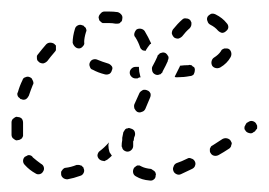

<svg xmlns="http://www.w3.org/2000/svg" viewBox="-20 -297 466 333"><path d="M247 14Q250 12 250 7Q251 5 250 4Q250 2 248 0Q247 -1 245 -2Q244 -3 242 -4Q232 -5 226 -8Q224 -9 222 -10Q220 -10 218 -10Q216 -9 215 -8Q213 -7 212 -5Q210 -1 211 3Q212 7 216 9Q226 15 239 16Q244 17 247 14ZM125 3Q127 -1 125 -5Q125 -7 123 -8Q122 -10 120 -10Q118 -11 116 -11Q114 -11 113 -11Q103 -7 94 -6Q92 -6 91 -5Q89 -4 88 -2Q87 -1 86 1Q86 3 86 5Q86 9 90 12Q93 14 97 14Q108 12 119 8Q123 7 125 3ZM316 -6Q318 -8 318 -9Q319 -11 319 -13Q319 -15 318 -17Q316 -21 312 -22Q308 -24 305 -22Q295 -17 286 -14Q282 -12 281 -8Q279 -4 281 0Q281 1 283 3Q284 4 286 5Q288 6 290 6Q292 6 294 5Q303 1 313 -4Q315 -5 316 -6ZM49 5Q53 4 55 0Q57 -3 56 -7Q55 -11 51 -13Q44 -18 37 -24Q36 -26 34 -27Q32 -28 30 -28Q28 -28 27 -27Q25 -26 23 -25Q20 -22 20 -18Q20 -14 23 -11Q31 -2 42 4Q45 6 49 5ZM162 -18Q161 -17 159 -18Q157 -18 155 -19Q153 -20 152 -21Q149 -24 149 -28Q150 -33 153 -35Q161 -41 168 -49Q168 -49 168 -49Q168 -49 169 -50Q168 -47 168 -45Q168 -39 170 -33Q172 -30 174 -27Q170 -23 166 -20Q164 -19 162 -18ZM380 -42Q381 -43 381 -45Q382 -47 382 -49Q381 -51 380 -53Q378 -56 374 -57Q370 -58 366 -56Q358 -51 349 -45Q347 -44 346 -43Q345 -41 344 -39Q344 -37 344 -35Q344 -33 345 -32Q347 -28 351 -27Q355 -26 359 -28Q368 -33 377 -39Q379 -40 380 -42ZM192 -54Q191 -49 191 -44Q191 -42 192 -41Q192 -39 194 -37Q195 -36 197 -35Q199 -34 201 -34Q205 -34 208 -37Q211 -40 211 -44Q211 -48 211 -52Q212 -53 212 -54Q212 -58 214 -62Q215 -66 213 -70Q211 -73 207 -74Q205 -75 203 -75Q201 -74 199 -74Q197 -73 196 -71Q195 -69 194 -68Q193 -62 192 -58Q192 -57 192 -54ZM0 -63Q0 -61 1 -59Q2 -57 4 -56Q5 -55 7 -54Q9 -53 11 -54Q13 -54 15 -55Q16 -56 18 -57Q19 -59 20 -61Q20 -62 20 -64Q20 -68 20 -71Q20 -77 20 -84Q20 -88 18 -91Q15 -94 11 -94Q9 -95 7 -94Q5 -93 4 -92Q2 -91 1 -89Q0 -87 0 -85Q0 -78 0 -71Q0 -67 0 -63ZM424 -72Q426 -73 426 -75Q426 -77 426 -79Q425 -81 424 -83Q422 -86 418 -87Q414 -88 410 -85L408 -84Q407 -83 406 -81Q405 -79 404 -77Q404 -75 404 -73Q405 -72 406 -70Q408 -67 413 -66Q417 -65 420 -68L422 -69Q423 -70 424 -72ZM213 -109Q215 -105 218 -103Q222 -101 226 -103Q230 -104 232 -108Q236 -117 240 -127Q242 -131 241 -135Q239 -139 236 -140Q232 -142 228 -141Q224 -139 222 -136Q217 -125 213 -116Q212 -113 213 -109ZM10 -134Q10 -132 11 -130Q12 -128 14 -127Q15 -125 17 -125Q21 -123 25 -125Q28 -127 30 -131Q33 -140 37 -150Q38 -151 38 -153Q38 -155 37 -157Q36 -159 35 -161Q34 -162 32 -163Q28 -165 24 -163Q20 -162 19 -158Q14 -148 11 -137Q10 -136 10 -134ZM217 -161H215Q211 -161 208 -164Q205 -167 205 -171Q205 -175 208 -178Q211 -181 215 -181H217H221Q221 -180 221 -179Q221 -173 223 -166Q223 -165 224 -163Q222 -163 220 -162Q219 -161 218 -161ZM292 -182Q288 -174 283 -164Q284 -163 285 -163Q287 -163 288 -163Q299 -163 309 -165Q313 -165 316 -168Q318 -172 318 -176Q318 -178 317 -180Q316 -181 314 -182Q313 -184 311 -184Q309 -185 307 -184Q300 -184 292 -183Q292 -183 292 -182ZM244 -181Q243 -178 244 -174Q245 -170 249 -168Q251 -167 253 -167Q255 -167 257 -168Q259 -168 260 -170Q262 -171 262 -173Q268 -184 271 -191V-192Q273 -196 272 -199Q270 -203 267 -205Q265 -206 263 -206Q261 -206 259 -205Q257 -205 256 -203Q254 -202 253 -200V-199Q250 -192 244 -181ZM170 -169Q173 -171 174 -175Q176 -179 174 -182Q171 -186 167 -187Q157 -190 150 -193Q146 -195 142 -194Q138 -193 136 -189Q134 -185 136 -181Q137 -177 141 -176Q150 -171 162 -168Q166 -167 170 -169ZM381 -206Q380 -210 377 -212Q375 -213 373 -213Q371 -213 369 -213Q367 -212 365 -211Q364 -210 363 -208Q359 -202 351 -197Q348 -195 347 -191Q346 -187 348 -183Q350 -180 354 -179Q358 -178 362 -180Q374 -187 380 -198Q382 -202 381 -206ZM44 -200Q44 -198 44 -196Q44 -194 45 -192Q46 -191 48 -189Q51 -187 55 -187Q59 -188 62 -191Q68 -199 75 -207Q76 -208 77 -210Q77 -212 77 -214Q77 -216 77 -218Q76 -219 74 -221Q71 -223 67 -223Q63 -223 60 -220Q53 -212 46 -203Q45 -202 44 -200ZM240 -220Q241 -221 242 -221Q242 -222 242 -222Q242 -222 242 -222Q237 -233 231 -243Q229 -246 225 -247Q221 -248 217 -246Q214 -243 213 -239Q212 -235 215 -232Q220 -224 223 -215Q224 -212 227 -210Q229 -209 232 -209H233V-210Q236 -215 240 -220ZM110 -216Q113 -213 117 -213Q121 -213 124 -217Q127 -220 126 -224Q126 -231 129 -241Q130 -243 130 -245Q129 -247 129 -248Q128 -250 126 -251Q125 -253 123 -253Q119 -255 115 -253Q111 -251 110 -247Q106 -234 106 -223Q107 -219 110 -216ZM278 -239Q279 -235 282 -232Q285 -230 289 -230Q293 -231 296 -234Q302 -242 309 -248Q310 -249 311 -251Q312 -253 312 -255Q312 -257 312 -258Q311 -260 310 -262Q307 -265 303 -265Q299 -266 296 -263Q288 -256 280 -246Q278 -243 278 -239ZM346 -273Q342 -271 340 -268Q338 -264 340 -260Q341 -256 345 -254Q353 -250 358 -244Q361 -241 365 -240Q369 -240 372 -243Q376 -246 376 -250Q376 -254 373 -257Q366 -266 354 -272Q350 -274 346 -273ZM161 -277Q157 -277 154 -273Q151 -270 151 -266Q152 -264 152 -262Q153 -261 155 -259Q156 -258 158 -257Q160 -257 162 -257Q165 -257 169 -257Q175 -257 180 -256Q182 -256 184 -256Q186 -256 188 -257Q189 -259 191 -260Q192 -262 192 -264Q193 -268 191 -271Q188 -275 184 -276Q177 -277 169 -277Q165 -277 161 -277Z"/></svg>

Font: FRB American Cursive Dashed Light
Style: Italic
Weight: 300
Italic angle: -25°
Version: Version 2.0;Modular Font Editor K font №1